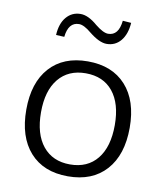

<svg xmlns="http://www.w3.org/2000/svg" viewBox="-86 -838 779 916"><g transform="rotate(10 303.5 -380.0)"><path d="M54.7 -270.5Q54.7 -401.4 120.6 -474.6Q186.5 -547.9 304.7 -547.9Q422.9 -547.9 489.3 -474.6Q555.7 -401.4 555.7 -270.5Q555.7 -138.7 489.3 -64.9Q422.9 8.8 304.7 8.8Q186.5 8.8 120.6 -64.9Q54.7 -138.7 54.7 -270.5ZM126 -270.5Q126 -165 173.3 -106.9Q220.7 -48.8 304.7 -48.8Q389.6 -48.8 436.5 -106.9Q483.4 -165 483.4 -270.5Q483.4 -375 436.5 -432.6Q389.6 -490.2 304.7 -490.2Q220.7 -490.2 173.3 -432.6Q126 -375 126 -270.5ZM132.8 -645.5Q135.7 -701.2 162.6 -732.9Q189.5 -764.6 231.4 -764.6Q268.6 -764.6 313.5 -725.6Q352.5 -694.3 376 -694.3Q426.8 -694.3 434.6 -767.6L475.6 -764.6Q471.7 -709 445.3 -677.2Q418.9 -645.5 377 -645.5Q341.8 -645.5 292 -685.5Q255.9 -715.8 232.4 -715.8Q180.7 -715.8 172.9 -643.6Z"/></g></svg>

Font: Min Sans Light
Style: Regular
Weight: 300
Designer: Jinseong-Kim, NotoSansCJK, Nunito
Foundry: Jinseong-Kim
Version: Version 1.400;Glyphs 3.1.2 (3151)